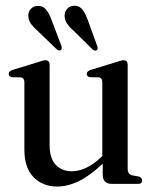

<svg xmlns="http://www.w3.org/2000/svg" viewBox="-20 -656 538 685"><path d="M67 -122V-362.5Q67 -378 54.5 -380L21.5 -380.5Q11 -383.5 11 -392.5Q11 -401.5 25 -406.5L117.5 -435Q134.5 -441 142.5 -441Q157 -441 157 -424.5V-138.5Q157 -91 179 -68Q201 -45 236.5 -45Q260 -45 285.8 -56.5Q311.5 -68 339 -93.5L345 -99.5V-362.5Q345 -378 333.5 -380L300 -380.5Q289.5 -383.5 289.5 -392.5Q289.5 -401.5 303.5 -406.5L396 -435Q412.5 -441 421 -441Q435.5 -441 435.5 -424.5V-55Q435.5 -34 451.5 -30.5L476.5 -26Q487 -21.5 487 -12Q487 0 473 0H378.5Q346.5 0 346.5 -33.5V-72Q299.5 -28 260.2 -9.2Q221 9.5 184 9.5Q132.5 9.5 99.8 -23.8Q67 -57 67 -122ZM294.5 -581 326.5 -492.5Q330.5 -481.5 325.5 -477Q319 -472.5 310.5 -479.5L242.5 -546.5Q228 -559 219.2 -572Q210.5 -585 210.5 -601Q210.5 -614.5 220 -625Q229.5 -635.5 246 -635.5Q264 -635.5 275 -620.8Q286 -606 294.5 -581ZM165 -582 198.5 -494Q202.5 -483 198 -478Q192 -473 182.5 -480L114 -546Q99.5 -558.5 90.5 -571Q81.5 -583.5 81 -599.5Q80.5 -613.5 89.8 -624Q99 -634.5 115.5 -635Q133.5 -635.5 145 -621Q156.5 -606.5 165 -582Z"/></svg>

Font: Fraunces 144pt Soft
Style: Regular
Weight: 400
Version: Version 1.000;[0bf87f6ff]